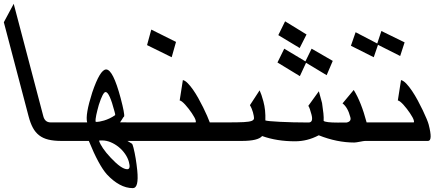

<svg xmlns="http://www.w3.org/2000/svg" viewBox="-80 -805 2312 997"><path d="M284.7 -73.2H238.8Q199.2 -73.2 171.1 -80.1Q143.1 -86.9 123.3 -102.3Q103.5 -117.7 90.6 -141.8Q77.6 -166 68.4 -201.2L-60.1 -689.5L-8.8 -785.2L145 -201.2Q153.3 -169.4 183.1 -169.4H258.8Z M514.6 -226.1Q488.3 -327.1 468.3 -327.1Q454.6 -327.1 433.1 -260.3Q424.8 -230.5 419.9 -207.8Q415 -185.1 416.5 -172.9Q419.4 -171.9 422.4 -171.9Q426.8 -171.9 437 -173.6Q447.3 -175.3 460.4 -179.2Q473.6 -183.1 488.8 -190.2Q503.9 -197.3 518.6 -207.5L517.6 -207Q518.6 -209.5 517.6 -214.1Q516.6 -218.8 514.6 -226.1ZM589.4 36.1Q583.5 14.2 569.3 -6.1Q555.2 -26.4 536.1 -41.7Q517.1 -57.1 494.9 -66.4Q472.7 -75.7 450.7 -75.7H438.5Q435.5 -75.7 434.6 -73.2Q439.9 -57.1 454.8 -34.9Q469.7 -12.7 495.1 14.2Q550.8 73.7 580.6 73.7Q599.6 73.7 589.4 36.1ZM738.8 -73.2H581.5Q585.4 -70.8 590.8 -67.6Q596.2 -64.5 605.5 -58.6Q607.9 -55.7 609.4 -50.3Q610.8 -44.9 613.3 -37.1Q626 13.7 632.8 80.6Q641.6 171.9 609.9 171.9Q574.7 171.9 540.8 153.3Q506.8 134.8 475.1 100.6Q454.1 77.1 430.7 33.9Q407.2 -9.3 381.3 -73.2H255.9L230 -169.4H372.6Q361.8 -208.5 398.9 -324.7Q439.5 -444.3 471.2 -444.3Q506.8 -444.3 546.4 -295.9Q568.4 -212.4 564.5 -200.2Q562 -197.3 560.3 -195.8Q558.6 -194.3 556.6 -189.9Q553.7 -185.1 550.8 -180.7Q547.9 -176.3 543.5 -169.9Q553.2 -169.4 595 -169.4Q636.7 -169.4 712.9 -169.4Z M834 -587.4 811.5 -507.8 683.6 -570.8 705.6 -651.4ZM1090.3 -73.2H710L684.1 -169.4H934.6Q939 -169.4 936 -179.7Q934.6 -186 929.2 -196Q923.8 -206.1 916 -217.5Q908.2 -229 899.2 -240.7Q890.1 -252.4 881.3 -262Q872.6 -271.5 865 -277.3Q857.4 -283.2 853 -283.2L869.6 -389.2Q881.3 -386.7 894.8 -373Q908.2 -359.4 922.1 -339.6Q936 -319.8 949.5 -295.7Q962.9 -271.5 974.6 -248Q986.3 -224.6 995.4 -203.6Q1004.4 -182.6 1009.3 -169.4H1064.5Z M1511.7 -626 1476.1 -555.7 1365.2 -622.6 1400.4 -694.3ZM1360.8 -480.5 1396 -552.2 1505.9 -486.3 1538.1 -552.2 1647.9 -488.8 1616.2 -414.6 1509.3 -479 1477.1 -409.7ZM1871.6 -73.2H1815.4Q1812.5 -73.2 1804.9 -72Q1797.4 -70.8 1789.1 -69.1Q1780.8 -67.4 1772.5 -66.2Q1764.2 -64.9 1759.8 -64.9Q1669.4 -64.9 1575.2 -102.5Q1544.4 -86.4 1514.2 -78.9Q1483.9 -71.3 1451.7 -71.3Q1357.4 -71.3 1281.2 -98.6Q1260.3 -73.2 1175.3 -73.2H1061.5L1035.6 -169.4H1101.6Q1156.2 -169.4 1185.3 -170.9Q1214.4 -172.4 1226.8 -177.2Q1239.3 -182.1 1239 -191.9Q1238.8 -201.7 1234.4 -217.8L1233.4 -222.2Q1230.5 -231.9 1226.8 -241Q1223.1 -250 1217.8 -258.8L1268.1 -335.9Q1272.9 -325.7 1277.8 -311.3Q1282.7 -296.9 1287.6 -278.8Q1293.9 -255.4 1296.4 -231Q1298.8 -206.5 1297.9 -179.7Q1302.7 -177.7 1323 -175.8Q1343.3 -173.8 1373.8 -172.4Q1404.3 -170.9 1442.6 -169.9Q1481 -168.9 1522 -168.9Q1548.8 -168.9 1537.1 -211.4Q1532.7 -228 1528.8 -239Q1524.9 -250 1521 -255.4L1575.7 -331.1L1592.3 -270Q1597.2 -237.3 1599.4 -216.1Q1601.6 -194.8 1600.6 -177.2Q1610.8 -168.5 1674.3 -168.5Q1719.7 -168.5 1720.2 -168.9Q1745.6 -174.3 1739.3 -196.3Q1726.1 -247.6 1698.7 -268.1L1756.8 -337.9Q1795.9 -274.9 1823.7 -169.4H1845.7Z M1742.2 -567.4 1766.6 -637.7 1878.9 -579.1 1900.4 -644 2021 -585 1998 -514.2 1882.8 -572.3 1860.8 -507.8ZM2146 -158.2Q2168 -73.2 2142.6 -73.2H1842.8L1816.9 -169.4H2067.4Q2071.8 -169.4 2068.8 -179.7Q2067.4 -186 2062 -196Q2056.6 -206.1 2048.8 -217.5Q2041 -229 2032 -240.7Q2022.9 -252.4 2014.2 -262Q2005.4 -271.5 1997.8 -277.3Q1990.2 -283.2 1985.8 -283.2L2002.4 -389.2Q2015.1 -386.2 2029.8 -370.8Q2044.4 -355.5 2059.6 -333Q2074.7 -310.5 2089.1 -283.9Q2103.5 -257.3 2115.2 -232.7Q2127 -208 2135.3 -188Q2143.6 -168 2146 -158.2Z"/></svg>

Font: XB Khoramshahr
Style: Oblique
Weight: 400
Italic angle: 12°
Designer: Behnam
Foundry: Irmug
Version: Version 8.005 2009